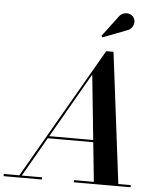

<svg xmlns="http://www.w3.org/2000/svg" viewBox="-109 -1046 927 1100"><g transform="rotate(5 354.0 -495.5)"><path d="M35.5 0 476.5 -764.5H518.5L613.5 0H472.5L408.5 -624L49.5 0ZM-46.5 0V-12.5H173.5V0ZM357.5 0V-12.5H683.5V0ZM185 -238.5V-251H513.5V-238.5ZM448 -841.5 441.5 -849.5 530.5 -967.5Q540.5 -981 552.8 -986.5Q565 -992 577.5 -991.2Q590 -990.5 600 -984.8Q610 -979 615.5 -970.5Q624 -957.5 622.8 -941.5Q621.5 -925.5 611.5 -912.2Q601.5 -899 583.5 -893.5Z"/></g></svg>

Font: Bodoni Moda 18pt SemiBold
Style: Italic
Weight: 600
Italic angle: -13°
Designer: Owen Earl
Foundry: indestructible type
Version: Version 2.005